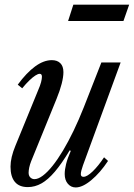

<svg xmlns="http://www.w3.org/2000/svg" viewBox="-20 -792 573 822"><path d="M304 10.5Q284 10.5 270.5 -5.2Q257 -21 257 -47Q257 -65.5 263 -89.8Q269 -114 283 -146L278.5 -148.5Q244.5 -92 215 -57.2Q185.5 -22.5 157.5 -6.8Q129.5 9 99 9Q62 9 43.5 -13.5Q25 -36 25 -78.5Q25 -117.5 46 -168L143 -405Q152 -425.5 155.8 -440Q159.5 -454.5 159.5 -463.5Q159.5 -476 150 -476Q142.5 -476 131 -468.5Q119.5 -461 105.2 -447.2Q91 -433.5 75 -414L56 -429.5Q93.5 -480.5 130.2 -507.5Q167 -534.5 202 -534.5Q225 -534.5 238.2 -521.5Q251.5 -508.5 251.5 -483Q251.5 -462.5 244 -433.2Q236.5 -404 222 -368.5L113.5 -102Q108 -88 105.2 -75Q102.5 -62 102.5 -52.5Q102.5 -39.5 110 -32.2Q117.5 -25 127.5 -25Q143.5 -25 163.2 -39.8Q183 -54.5 205 -82Q227 -109.5 249.8 -147.5Q272.5 -185.5 295 -232.2Q317.5 -279 338.5 -332L414 -524.5H496.5L335 -83.5Q326 -58 326 -46.5Q326 -35 337.5 -35Q352.5 -35 376.8 -58.2Q401 -81.5 425.5 -118.5L442.5 -103Q409 -52.5 371.2 -21Q333.5 10.5 304 10.5ZM271.5 -702 294 -772H533L508.5 -702Z"/></svg>

Font: Libre Caslon Condensed
Style: Italic
Weight: 400
Italic angle: -22.583°
Designer: Pablo Impallari, Rodrigo Fuenzalida, Katja Schimmel, Ertekin Erdin
Foundry: Pablo Impallari, Rodrigo Fuenzalida
Version: Version 2.000;gftools[0.9.33]